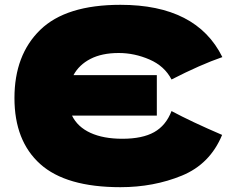

<svg xmlns="http://www.w3.org/2000/svg" viewBox="-20 -767 983 797"><path d="M692 -306Q774 -262 902 -207Q852 -86 735 -38Q618 10 480 10Q254 10 147 -86Q40 -182 40 -360Q40 -539 147 -643Q254 -747 480 -747Q796 -747 903 -530Q813 -499 692 -437Q663 -493 600.5 -520Q538 -547 473 -547Q403 -547 355.5 -522.5Q308 -498 285 -455H631V-287H279Q302 -240 355.5 -215.5Q409 -191 488 -191Q571 -191 620 -218.5Q669 -246 692 -306Z"/></svg>

Font: Mantou Sans
Style: Regular
Weight: 400
Designer: Mant0u / artakana
Foundry: Mant0u / artakana
Version: Version 1.001;October 22, 2023;FontCreator 14.0.0.2901 64-bi